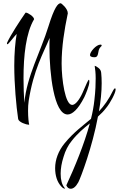

<svg xmlns="http://www.w3.org/2000/svg" viewBox="-20 -747 733 1184"><path d="M156 22C159 22 160 22 160 21C157 12 153 -24 153 -64C153 -85 154 -106 157 -126C187 -317 247 -418 286 -513C285 -493 285 -473 285 -453C285 -297 312 -41 397 -41C425 -41 461 -71 500 -148C508 -165 531 -218 531 -243C531 -251 530 -255 528 -255C526 -255 522 -249 516 -236C504 -211 490 -174 481 -158C460 -118 440 -100 425 -100C382 -100 360 -256 360 -355C360 -459 377 -564 397 -659C398 -660 398 -663 398 -666C398 -694 359 -727 354 -727C337 -727 315 -701 279 -585C229 -423 146 -280 130 -113C127 -161 125 -212 125 -264C125 -404 140 -544 190 -628V-629C190 -644 152 -669 140 -669C138 -669 137 -669 137 -668C102 -617 46 -533 23 -482V-479C23 -476 24 -474 26 -474C32 -474 66 -521 83 -538C74 -489 68 -418 68 -342C68 -227 80 -93 92 -13C96 7 143 22 156 22ZM562 -394C595 -394 577 -434 600 -457C605 -461 607 -464 607 -467C607 -470 605 -472 600 -472C573 -472 535 -427 535 -408C535 -403 537 -400 541 -398C547 -395 554 -394 562 -394ZM416 417C431 417 447 406 463 377C479 346 550 157 584 -28C603 -45 620 -62 635 -82C660 -112 693 -174 693 -195C693 -200 692 -202 689 -202C686 -202 682 -198 678 -190C651 -134 621 -93 590 -60C601 -121 607 -181 607 -234C607 -257 606 -278 604 -298C603 -311 597 -321 586 -329C575 -337 568 -341 565 -341C564 -341 564 -341 564 -340C567 -320 570 -297 570 -264C570 -231 569 -188 562 -129C558 -92 551 -53 541 -14C490 29 435 68 379 136C340 183 320 238 320 290C320 335 332 376 359 404C366 412 374 416 379 416C380 416 380 416 381 416C381 415 381 415 381 415C381 415 381 415 381 415C381 415 381 415 381 415C381 415 381 415 381 415C381 415 381 415 381 415C381 414 380 413 378 411C362 392 354 363 354 324C354 292 360 257 372 220C383 182 400 149 422 122C457 77 497 43 534 14C500 141 440 286 389 396C395 410 404 417 416 417Z"/></svg>

Font: Comforter
Style: Regular
Weight: 400
Designer: Robert E. Leuschke
Foundry: Robert E. Leuschke
Version: Version 1.013; ttfautohint (v1.8.3)